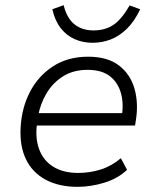

<svg xmlns="http://www.w3.org/2000/svg" viewBox="-20 -717 603 745"><path d="M281 8Q209 8 157.5 -19.5Q106 -47 81 -98.5Q56 -150 60 -222Q64 -298 96 -360Q128 -422 185.5 -459.5Q243 -497 322 -497Q397 -497 441.5 -463Q486 -429 502 -372.5Q518 -316 507 -249L504 -230H105L113 -278H474L452 -262Q461 -315 449 -356.5Q437 -398 405.5 -422Q374 -446 320 -446Q264 -446 224 -420.5Q184 -395 160 -354Q136 -313 128 -267L125 -247Q115 -186 131 -140.5Q147 -95 186 -70.5Q225 -46 283 -46Q328 -46 370 -59Q412 -72 449 -103L473 -58Q437 -24 384.5 -8Q332 8 281 8ZM339 -551Q302 -551 270 -565Q238 -579 215.5 -608Q193 -637 183 -681L227 -697Q239 -647 268.5 -623Q298 -599 343 -599Q388 -599 420 -620.5Q452 -642 483 -696L524 -681Q501 -633 471.5 -604.5Q442 -576 408.5 -563.5Q375 -551 339 -551Z"/></svg>

Font: Nunito Sans 10pt Light
Style: Italic
Weight: 300
Italic angle: -9°
Designer: Vernon Adams
Foundry: Vernon Adams
Version: Version 3.101;gftools[0.9.27]